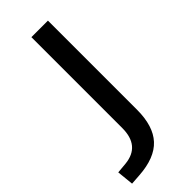

<svg xmlns="http://www.w3.org/2000/svg" viewBox="-281 -521 747 747"><g transform="rotate(-45 92.5 -147.0)"><path d="M-49 193 -56 124 -12 120Q77 111 77 13V-487H168V3Q168 93 126 138.5Q84 184 -6 190Z"/></g></svg>

Font: Nunito Sans Medium
Style: Regular
Weight: 500
Designer: Vernon Adams
Foundry: Vernon Adams
Version: Version 3.101; ttfautohint (v1.8.4.7-5d5b);gftools[0.9.27]